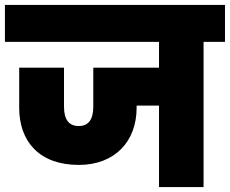

<svg xmlns="http://www.w3.org/2000/svg" viewBox="-34 -760 934 780"><path d="M-14 -590H612V-485H345V-327C345 -274 325 -248 286 -248C246 -248 226 -274 226 -327V-485H44V-322C44 -186 125 -90 286 -90C433 -90 521 -186 521 -322V-331H612V0H793V-590H880V-740H-14Z"/></svg>

Font: SVN-Poppins ExtraBold
Style: Regular
Weight: 800
Designer: Ninad Kale (Devanagari), Jonny Pinhorn (Latin)
Foundry: Indian Type Foundry
Version: Version 3.002 2017; ttfautohint (v1.8.3)